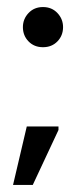

<svg xmlns="http://www.w3.org/2000/svg" viewBox="-20 -458 234 545"><path d="M102 -324Q77 -324 61 -340.5Q45 -357 45 -381Q45 -404 61 -421Q77 -438 102 -438Q127 -438 143 -421Q159 -404 159 -381Q159 -357 143 -340.5Q127 -324 102 -324ZM73 67H17L56 -99H146V-89Z"/></svg>

Font: Phudu
Style: Regular
Weight: 400
Version: Version 1.005;gftools[0.9.23]